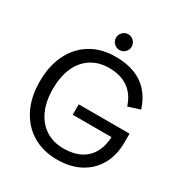

<svg xmlns="http://www.w3.org/2000/svg" viewBox="-203 -1029 1132 1195"><g transform="rotate(30 362.5 -432.0)"><path d="M377.8 16.8Q276.4 16.8 200.6 -28.8Q124.8 -74.5 83.3 -157.5Q41.9 -240.5 41.9 -352Q41.9 -464.5 83.2 -547.5Q124.6 -630.5 199.6 -675.7Q274.6 -720.8 376 -720.8Q454.7 -720.8 513.8 -698Q572.9 -675.3 613.7 -629.5Q654.5 -583.8 676.4 -514.8L591.4 -488Q567.1 -563.7 512.5 -601.9Q457.9 -640 376.1 -640Q302.2 -640 248 -605.3Q193.8 -570.6 164.8 -505.9Q135.8 -441.3 135.8 -352Q135.8 -263.4 165.2 -198.6Q194.6 -133.7 248.9 -98.5Q303.2 -63.3 378 -63.3Q449.9 -63.3 499.8 -89.9Q549.7 -116.5 576 -167.2Q602.2 -217.9 602.9 -290.4L642 -274.1H323.4V-348.9H688.4V-285.6Q688.4 -194.2 650.3 -126.2Q612.2 -58.2 542.3 -20.7Q472.4 16.8 377.8 16.8ZM373 -768.1Q350.3 -768.1 333.6 -784.7Q316.8 -801.3 316.8 -824.3Q316.8 -848 333.6 -864.5Q350.3 -881 373 -881Q396.6 -881 412.9 -864.5Q429.3 -848 429.3 -824.3Q429.3 -801.3 412.9 -784.7Q396.6 -768.1 373 -768.1Z"/></g></svg>

Font: TikTok Sans Light
Style: Regular
Weight: 300
Version: Version 4.000